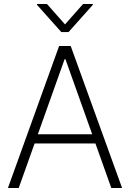

<svg xmlns="http://www.w3.org/2000/svg" viewBox="-20 -936 646 956"><path d="M19.5 0 274.4 -707H332L587.9 0H534.2L455.1 -221.7H152.3L73.2 0ZM439 -267.6 305.7 -641.6H301.8L168.5 -267.6ZM303.7 -814.5 393.6 -916H442.4V-912.1L321.3 -776.4H285.2L164.1 -912.1V-916H213.9Z"/></svg>

Font: Pretendard Std ExtraLight
Style: Regular
Weight: 200
Designer: Base glyphs from Inter by Rasmus Andersson; Hangeul glyphs from Noto Sans CJK(Source Han Sans) by Jang Soo-young and Kan
Foundry: Kil Hyung-jin
Version: Version 1.309